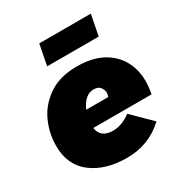

<svg xmlns="http://www.w3.org/2000/svg" viewBox="-178 -894 979 1032"><g transform="rotate(-30 311.5 -377.5)"><path d="M507 -634H187L212 -762H532ZM314 7Q182 7 98.5 -56Q15 -119 15 -239Q15 -317.5 48 -389.5Q81 -461.5 153 -509.5Q222 -554 324 -554Q417 -554 479.8 -520.5Q542.5 -487 574.2 -429.8Q606 -372.5 606 -302Q606 -268 598 -223H236Q246 -157 322 -157Q377 -157 432 -198L548 -84Q451 7 314 7ZM389 -327Q394 -342 394 -351Q394 -368 382 -385Q370 -402 340 -402Q286 -402 252 -327Z"/></g></svg>

Font: Argentum Sans Black
Style: Italic
Weight: 900
Italic angle: -11°
Designer: Julieta Ulanovsky (font), Cristiano Sobral (main changes and remaster)
Foundry: Julieta Ulanovsky (font), Cristiano Sobral (main changes and remaster)
Version: Version 2.007;June 15, 2022;FontCreator 14.0.0.2814 64-bit; 